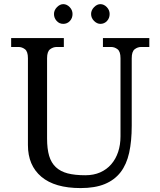

<svg xmlns="http://www.w3.org/2000/svg" viewBox="-20 -915 790 950"><path d="M295.9 -726.6V-682.6H260.7Q243.2 -682.6 228 -671.4Q212.9 -660.2 212.9 -627V-229.5Q212.9 -178.7 223.1 -144Q233.4 -109.4 256.3 -87.9Q279.3 -66.4 314.9 -57.1Q350.6 -47.9 402.3 -47.9Q443.4 -47.9 475.6 -62Q507.8 -76.2 530.3 -102.1Q552.7 -127.9 564.5 -163.1Q576.2 -198.2 576.2 -240.2V-627Q576.2 -660.2 561.5 -671.4Q546.9 -682.6 529.3 -682.6H489.3V-726.6H718.8V-682.6H678.7Q661.1 -682.6 646.5 -671.4Q631.8 -660.2 631.8 -627V-293Q631.8 -216.8 619.1 -159.2Q606.4 -101.6 576.7 -63Q546.9 -24.4 498.5 -4.4Q450.2 15.6 378.9 15.6Q251 15.6 184.6 -40.5Q118.2 -96.7 118.2 -197.3V-627Q118.2 -660.2 103.5 -671.4Q88.9 -682.6 71.3 -682.6H35.2V-726.6ZM476.6 -796.9Q460 -796.9 445.3 -811.5Q430.7 -826.2 430.7 -845.7Q430.7 -864.3 445.3 -879.4Q460 -894.5 476.6 -894.5Q494.1 -894.5 508.3 -879.9Q522.5 -865.2 522.5 -845.7Q522.5 -825.2 509.3 -811Q496.1 -796.9 476.6 -796.9ZM293 -796.9Q273.4 -796.9 260.3 -811.5Q247.1 -826.2 247.1 -845.7Q247.1 -864.3 261.7 -879.4Q276.4 -894.5 293 -894.5Q310.5 -894.5 324.7 -879.9Q338.9 -865.2 338.9 -845.7Q338.9 -825.2 325.7 -811Q312.5 -796.9 293 -796.9Z"/></svg>

Font: Uchen
Style: Regular
Weight: 400
Designer: Christopher J. Fynn
Foundry: Christopher J. Fynn for DDC
Version: Version 1.000 preliminary